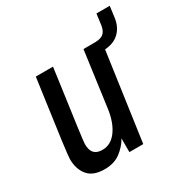

<svg xmlns="http://www.w3.org/2000/svg" viewBox="-153 -764 867 900"><g transform="rotate(-30 281.0 -314.0)"><path d="M562 -640 554 -579Q547 -532 518 -504.5Q489 -477 441 -474L374 0H299V-74Q279 -39 245 -13.5Q211 12 159 12Q98 12 69.5 -22Q41 -56 41 -111Q41 -138 81 -418L96 -526H189L176 -430Q137 -155 137 -137Q137 -103 151.5 -87.5Q166 -72 196 -72Q241 -72 272 -113.5Q303 -155 313 -225L354 -526H414Q446 -526 461.5 -538Q477 -550 482 -579L490 -640Z"/></g></svg>

Font: Archivo Narrow Medium
Style: Italic
Weight: 500
Italic angle: -8°
Designer: Hector Gatti
Foundry: Omnibus-Type
Version: Version 2.001